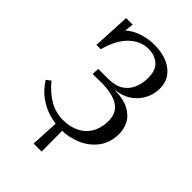

<svg xmlns="http://www.w3.org/2000/svg" viewBox="-260 -823 1115 1115"><g transform="rotate(45 297.5 -265.0)"><path d="M236 186 246 1 301 0 302 186ZM290 17Q239 17 189.5 2Q140 -13 97.5 -44.5Q55 -76 24 -125L51 -146Q97 -90 148.5 -60.5Q200 -31 261 -31Q313 -31 355 -50Q397 -69 422.5 -107.5Q448 -146 451 -202Q454 -250 435 -280.5Q416 -311 375.5 -326Q335 -341 273 -343L193 -342L195 -386H280Q337 -387 370.5 -409Q404 -431 419.5 -466Q435 -501 437 -539Q441 -613 406.5 -644Q372 -675 320 -675Q255 -675 203 -625Q151 -575 125 -477H89L101 -709H155L148 -655Q186 -687 233.5 -701.5Q281 -716 325 -716Q422 -716 478 -670Q534 -624 529 -545Q526 -501 503.5 -462.5Q481 -424 443 -399Q405 -374 354 -369V-367Q425 -365 469 -341Q513 -317 532 -277.5Q551 -238 548 -191Q544 -124 506.5 -77.5Q469 -31 411.5 -7Q354 17 290 17Z"/></g></svg>

Font: Lora
Style: Italic
Weight: 400
Italic angle: -3°
Designer: Olga Karpushina, Alexei Vanyashin (Cyrillic)
Foundry: Cyreal
Version: Version 3.008